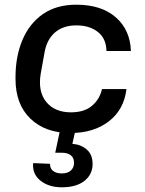

<svg xmlns="http://www.w3.org/2000/svg" viewBox="-20 -557 615 817"><path d="M280 9Q173 9 109.5 -52Q46 -113 46 -221V-228Q46 -317 75.5 -387Q105 -457 162.5 -497Q220 -537 305 -537Q411 -537 472.5 -483.5Q534 -430 537 -340H433Q432 -393 396.5 -421Q361 -449 305 -449Q248 -449 213 -418Q178 -387 169 -331L153 -242Q141 -167 177 -123Q213 -79 282 -79Q338 -79 371 -106.5Q404 -134 414 -178H518Q508 -91 443.5 -41Q379 9 280 9ZM243 240Q188 240 152.5 212Q117 184 121 137L193 140Q192 159 205.5 170Q219 181 243 181Q268 181 281.5 168.5Q295 156 295 136Q295 114 281 103.5Q267 93 245 93H215L238 -15L303 -12L288 55Q325 58 349.5 79.5Q374 101 374 141Q374 185 339.5 212.5Q305 240 243 240Z"/></svg>

Font: Hubot Sans Medium
Style: Italic
Weight: 500
Italic angle: -10°
Designer: Deni Anggara
Foundry: GitHub
Version: Version 1.001; ttfautohint (v1.8.4.7-5d5b);gftools[0.9.31]